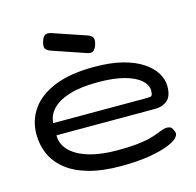

<svg xmlns="http://www.w3.org/2000/svg" viewBox="-103 -793 931 913"><g transform="rotate(-15 363.0 -336.0)"><path d="M384 14Q290 14 223 -5.5Q156 -25 114 -59.5Q72 -94 52.5 -139Q33 -184 33 -236Q33 -304 70.5 -358Q108 -412 185 -443.5Q262 -475 380 -475Q461 -475 519.5 -460Q578 -445 617 -419Q656 -393 675 -361Q694 -329 694 -297Q694 -247 670 -227Q646 -207 611 -207H124Q123 -166 153.5 -133Q184 -100 243.5 -81.5Q303 -63 386 -63Q439 -63 476 -66.5Q513 -70 538.5 -76Q564 -82 581 -88.5Q598 -95 610 -99.5Q622 -104 633 -106Q644 -107 653 -104.5Q662 -102 668 -90Q676 -75 675 -67Q674 -59 668 -52Q658 -37 621 -21.5Q584 -6 524 4Q464 14 384 14ZM124 -267H574Q593 -267 603.5 -268.5Q614 -270 614 -296Q614 -324 588 -347.5Q562 -371 510 -385.5Q458 -400 379 -400Q293 -400 237.5 -382.5Q182 -365 154 -335Q126 -305 124 -267ZM366 -547 202 -603Q182 -610 176.5 -621Q171 -632 178 -654Q185 -677 196 -683Q207 -689 226 -683L391 -627Q410 -620 415 -608.5Q420 -597 413 -575Q405 -553 395 -547Q385 -541 366 -547Z"/></g></svg>

Font: Fredoka Expanded
Style: Regular
Weight: 400
Width: 7
Designer: Ben Nathan
Foundry: Milena B. Brandão, Ben Nathan
Version: Version 2.001